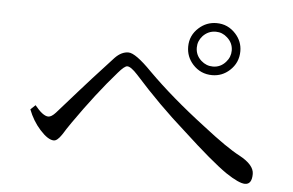

<svg xmlns="http://www.w3.org/2000/svg" viewBox="-45 -786 1091 716"><g transform="rotate(5 500.0 -428.0)"><path d="M738.3 -721.7Q780.8 -721.7 810.1 -689.5Q835.4 -661.6 835.4 -625Q835.4 -581.5 803.2 -552.2Q775.4 -526.9 738.3 -526.9Q694.8 -526.9 665.5 -559.1Q640.1 -587.4 640.1 -625Q640.1 -667.5 672.4 -696.3Q700.7 -721.7 738.3 -721.7ZM738.3 -689.5Q709.5 -689.5 689.5 -668Q672.4 -648.9 672.4 -624.5Q672.4 -595.7 694.3 -576.2Q713.4 -559.1 738.3 -559.1Q766.6 -559.1 786.1 -581.1Q803.2 -600.1 803.2 -624.5Q803.2 -652.8 781.2 -672.4Q762.7 -689.5 738.3 -689.5ZM92.3 -357.9Q123 -319.8 143.1 -319.8Q154.8 -319.8 170.4 -336.9L249 -425.8Q277.8 -459 370.1 -559.1Q394 -584 420.4 -584Q446.8 -584 508.3 -521Q599.6 -429.7 725.6 -334Q817.9 -261.7 866.2 -236.8Q921.4 -207 921.4 -172.9Q921.4 -133.8 895.5 -133.8Q873 -133.8 823.2 -167Q766.6 -206.1 655.3 -309.1Q554.2 -398.4 459.5 -504.4Q434.1 -532.2 420.4 -532.2Q410.2 -532.2 387.2 -505.4Q312.5 -420.4 231.4 -304.2Q210.9 -274.4 205.1 -264.2L200.2 -256.8Q184.1 -232.9 171.4 -232.9Q149.4 -232.9 118.7 -267.1Q90.3 -298.8 74.2 -340.8Z"/></g></svg>

Font: I.MingCP
Style: Regular
Weight: 400
Designer: I.Font Project
Version: Version 8.000; Sep 06, 2022